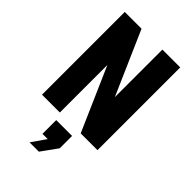

<svg xmlns="http://www.w3.org/2000/svg" viewBox="-283 -809 1165 1165"><g transform="rotate(45 300.0 -226.0)"><path d="M62 0V-710H206L385 -302V-710H538V0H394L215 -408V0ZM213 258 277 166H232V48H368V154L293 258Z"/></g></svg>

Font: Geist Mono ExtraBold
Style: Regular
Weight: 800
Monospace: yes
Designer: Basement.studio, Andrés Briganti, Mateo Zaragoza
Foundry: Basement.studio, Vercel, Andrés Briganti, Guido Ferreyra, Mateo Zaragoza
Version: Version 1.500; ttfautohint (v1.8.4.7-5d5b)